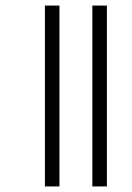

<svg xmlns="http://www.w3.org/2000/svg" viewBox="-20 -670 474 688"><path d="M311 -2H363V-650H311ZM141 -2H193V-650H141Z"/></svg>

Font: Noto Sans Tamil UI ExtraCondensed Light
Style: Regular
Weight: 300
Width: 2
Designer: Jelle Bosma - Monotype Design Team
Foundry: Monotype Imaging Inc.
Version: Version 2.004